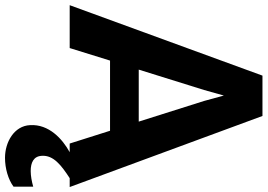

<svg xmlns="http://www.w3.org/2000/svg" viewBox="-174 -624 1043 748"><g transform="rotate(90 347.0 -249.5)"><path d="M-7.3 0H159.7L208.5 -157.2H481.9L531.7 0H565.4C513.7 28.3 455.6 81.1 460 154.3C462.9 216.3 525.9 252 587.4 252C628.4 252 671.4 239.7 699.7 218.8V142.1C679.2 147.9 657.7 151.9 638.7 151.9C606 151.9 581.1 140.6 579.6 108.9C576.2 63 617.2 32.2 666.5 0H701.2L424.3 -751H267.1ZM243.7 -269 323.2 -523.9 344.7 -600.6 365.7 -523.9 446.3 -269Z"/></g></svg>

Font: Merriweather Sans
Style: Bold
Weight: 700
Designer: Eben Sorkin ( eben@eyebytes.com )
Foundry: Eben Sorkin
Version: Version 1.003